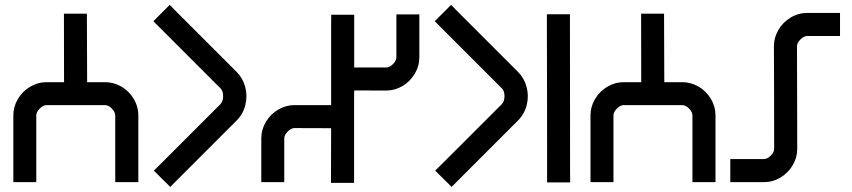

<svg xmlns="http://www.w3.org/2000/svg" viewBox="-20 -740 3460 780"><path d="M34.2 0V-271.5Q34.2 -306.2 52.2 -337.2Q70.3 -368.2 101.8 -387.2Q133.3 -406.2 169.9 -406.2H240.2Q239.7 -545.4 239.7 -684.6H333L334 -406.2H406.7Q441.4 -406.2 472.7 -388.4Q503.9 -370.6 522.9 -338.9Q542 -307.1 542 -270.5V0H448.2V-270.5Q448.2 -285.2 434.3 -299.1Q420.4 -313 406.7 -313H169.9Q155.3 -313 141.4 -298.8Q127.4 -284.7 127.4 -271.5V0Z M635.7 -686.5 669.4 -720.2Q686.5 -703.1 702.1 -687L941.4 -447.8Q966.8 -422.4 976.3 -386.5Q985.8 -350.6 976.8 -313.7Q967.8 -276.9 940.9 -250L704.6 -13.7L688 2.9L671.4 19.5L655.3 2.9L638.2 -13.7L621.6 -30.3L605 -46.9Q610.4 -52.2 621.6 -63.2Q632.8 -74.2 638.2 -79.6L875 -316.4Q886.7 -328.6 886.5 -349.9Q886.2 -371.1 875.5 -381.3L636.2 -620.6L603 -653.8Z M1041.5 0V-177.2Q1041.5 -213.9 1060.5 -245.4Q1079.6 -276.9 1110.6 -294.9Q1141.6 -313 1176.3 -313H1323.2H1325.2V-338.9V-633.8Q1325.2 -642.1 1325.4 -657.2Q1325.7 -672.4 1325.7 -680.2H1418.9V-657.2V-633.3V-465.8Q1471.2 -465.3 1548.8 -465.8Q1562.5 -465.8 1576.4 -479.5Q1590.3 -493.2 1590.3 -507.8V-681.6H1683.6V-507.8Q1683.6 -471.2 1664.6 -439.7Q1645.5 -408.2 1614.5 -390.1Q1583.5 -372.1 1548.8 -372.1Q1471.2 -372.1 1418.9 -372.6Q1418.9 -356 1418.5 -338.4V-43.9V-20.5V2.9H1324.7V-21V-43.9Q1324.7 -109.9 1325.2 -219.2H1322.8Q1261.7 -219.7 1176.3 -219.7Q1163.1 -219.7 1148.9 -205.8Q1134.8 -191.9 1134.8 -177.2V0Z M1778.8 -686.5 1812.5 -720.2Q1829.6 -703.1 1845.2 -687L2084.5 -447.8Q2109.9 -422.4 2119.4 -386.5Q2128.9 -350.6 2119.9 -313.7Q2110.8 -276.9 2084 -250L1847.7 -13.7L1831.1 2.9L1814.5 19.5L1798.3 2.9L1781.2 -13.7L1764.6 -30.3L1748 -46.9Q1753.4 -52.2 1764.6 -63.2Q1775.9 -74.2 1781.2 -79.6L2018.1 -316.4Q2029.8 -328.6 2029.5 -349.9Q2029.3 -371.1 2018.6 -381.3L1779.3 -620.6L1746.1 -653.8Z M2202.6 1V-22.5V-45.9Q2202.6 -144.5 2202.4 -341.1Q2202.1 -537.6 2201.7 -635.3V-658.2V-682.1H2295.4V-658.2V-635.3Q2295.4 -536.6 2295.7 -340.3Q2295.9 -144 2295.9 -45.9Q2295.9 -38.6 2296.1 -22.7Q2296.4 -6.8 2296.4 1Z M2378.9 0V-271.5Q2378.9 -306.2 2397 -337.2Q2415 -368.2 2446.5 -387.2Q2478 -406.2 2514.6 -406.2H2585Q2584.5 -545.4 2584.5 -684.6H2677.7L2678.7 -406.2H2751.5Q2786.1 -406.2 2817.4 -388.4Q2848.6 -370.6 2867.7 -338.9Q2886.7 -307.1 2886.7 -270.5V0H2793V-270.5Q2793 -285.2 2779.1 -299.1Q2765.1 -313 2751.5 -313H2514.6Q2500 -313 2486.1 -298.8Q2472.2 -284.7 2472.2 -271.5V0Z M2946.8 -93.8H3082.5Q3097.2 -93.8 3111.1 -107.7Q3125 -121.6 3125 -135.3Q3125 -259.8 3124.8 -343.8Q3124.5 -427.7 3124 -552.2Q3124 -586.9 3142.1 -618.2Q3160.2 -649.4 3191.7 -668.5Q3223.1 -687.5 3260.3 -687.5H3392.6V-593.8H3260.3Q3245.6 -593.8 3231.7 -579.6Q3217.8 -565.4 3217.8 -552.2Q3217.8 -427.7 3218.3 -343.8Q3218.8 -259.8 3218.8 -135.3Q3218.8 -100.6 3200.7 -69.3Q3182.6 -38.1 3151.1 -19Q3119.6 0 3082.5 0H2946.8Z"/></svg>

Font: GokturkKurgu
Style: Regular
Weight: 400
Designer: facebook.com/biligbitig
Foundry: facebook.com/biligbitig
Version: Version 1.0